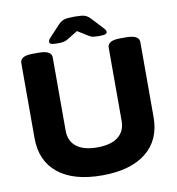

<svg xmlns="http://www.w3.org/2000/svg" viewBox="-93 -943 951 1034"><g transform="rotate(-10 383.0 -426.0)"><path d="M383 8Q227 8 142.5 -60Q58 -128 58 -253V-664Q58 -682 74.5 -692Q91 -702 128 -702H160Q197 -702 213.5 -692Q230 -682 230 -664V-263Q230 -206 269.5 -175.5Q309 -145 383 -145Q457 -145 496.5 -175.5Q536 -206 536 -263V-664Q536 -682 552.5 -692Q569 -702 607 -702H638Q675 -702 692 -692Q709 -682 709 -664V-253Q709 -128 623.5 -60Q538 8 383 8ZM268 -734Q242 -734 233.5 -738Q225 -742 225 -750Q225 -754 227.5 -759.5Q230 -765 238 -773L293 -832Q309 -849 326 -854.5Q343 -860 383 -860Q423 -860 439.5 -854.5Q456 -849 472 -831L526 -773Q534 -765 537 -759Q540 -753 540 -750Q540 -742 531.5 -738Q523 -734 497 -734Q477 -734 464 -736Q451 -738 438 -747L383 -781L326 -746Q313 -738 301 -736Q289 -734 268 -734Z"/></g></svg>

Font: Asap Semi Expanded ExtraBold
Style: Regular
Weight: 800
Width: 6
Designer: Pablo Cosgaya
Foundry: Omnibus-Type
Version: Version 3.001; ttfautohint (v1.8.4.7-5d5b)